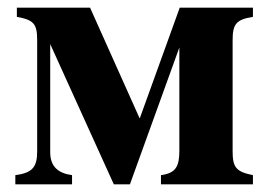

<svg xmlns="http://www.w3.org/2000/svg" viewBox="-20 -481 697 501"><path d="M400 0H640V-24C595 -33 587 -45 587 -87V-376C587 -418 596 -430 640 -437V-461H449L345 -173H344L215 -461H24V-437C68 -429 77 -419 77 -376V-87C77 -46 66 -30 20 -24V0H168V-24C131 -29 111 -47 111 -84V-366L277 0H319L448 -357V-87C448 -46 438 -29 400 -24Z"/></svg>

Font: XITS
Style: Bold
Weight: 700
Designer: MicroPress Inc., with final additions and corrections provided by Coen Hoffman, Elsevier (retired)
Version: Version 1.107